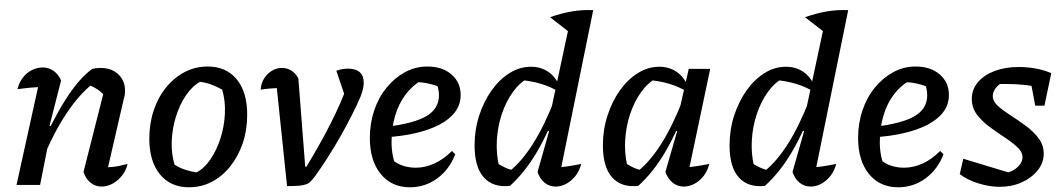

<svg xmlns="http://www.w3.org/2000/svg" viewBox="-20 -784 4511 814"><path d="M334 -55 421 -398 427 -376Q407 -396 391 -406.5Q375 -417 352 -426L375 -430Q318 -387 262.5 -304Q207 -221 160 -106L148 -146Q173 -207 201 -261.5Q229 -316 257.5 -361Q286 -406 314.5 -439Q343 -472 371 -492Q381 -494 389.5 -495Q398 -496 406 -496Q453 -496 481.5 -469Q510 -442 510 -400Q510 -393 509.5 -385.5Q509 -378 506 -370L438 -75Q464 -76 483 -80Q502 -84 521 -89Q514 -60 496.5 -38.5Q479 -17 456.5 -5Q434 7 411 7Q385 7 364.5 -9Q344 -25 334 -55ZM50 0 152 -463 167 -416Q141 -415 116.5 -413Q92 -411 54 -406Q61 -434 77 -455Q93 -476 115.5 -487Q138 -498 161 -498Q186 -498 206.5 -484Q227 -470 239 -443L190 -251L199 -248L150 0Z M781 10Q703 10 658 -45Q613 -100 613 -196Q613 -260 631.5 -315.5Q650 -371 684 -413Q718 -455 763 -478.5Q808 -502 860 -502Q939 -502 983.5 -448Q1028 -394 1028 -297Q1028 -232 1009 -176.5Q990 -121 956.5 -79Q923 -37 878.5 -13.5Q834 10 781 10ZM813 -53Q847 -71 873 -109.5Q899 -148 915 -198.5Q931 -249 933.5 -302.5Q936 -356 922 -404Q899 -417 876 -425.5Q853 -434 828 -437Q794 -418 767.5 -378.5Q741 -339 725.5 -288.5Q710 -238 708 -185Q706 -132 720 -86Q740 -73 763.5 -65Q787 -57 813 -53Z M1279 -77Q1339 -176 1382.5 -262Q1426 -348 1453 -423L1452 -348L1406 -484Q1430 -493 1455 -493Q1488 -493 1505 -478Q1522 -463 1522 -434Q1522 -408 1508 -373Q1494 -340 1472.5 -297.5Q1451 -255 1424.5 -208Q1398 -161 1369.5 -116.5Q1341 -72 1315 -36Q1304 -22 1296 -14Q1288 -6 1276 -2Q1264 2 1245.5 3.5Q1227 5 1197 5L1148 -464L1178 -412Q1151 -411 1128 -409Q1105 -407 1085 -404Q1087 -432 1100.5 -452.5Q1114 -473 1133.5 -484.5Q1153 -496 1175 -496Q1197 -496 1215 -485Q1233 -474 1245 -451L1274 -77Z M1718 10Q1640 10 1594 -46.5Q1548 -103 1548 -199Q1548 -261 1566.5 -316Q1585 -371 1619 -412.5Q1653 -454 1697 -478Q1741 -502 1792 -502Q1855 -502 1894 -468.5Q1933 -435 1933 -381Q1933 -341 1909.5 -309.5Q1886 -278 1843 -255.5Q1800 -233 1741.5 -219.5Q1683 -206 1614 -202V-246Q1734 -260 1787.5 -291.5Q1841 -323 1841 -380Q1841 -410 1828 -437L1859 -409Q1830 -422 1800 -429Q1770 -436 1737 -436L1768 -444Q1728 -421 1699 -382.5Q1670 -344 1655 -292.5Q1640 -241 1640 -180Q1640 -152 1645.5 -123.5Q1651 -95 1663 -69L1644 -106Q1664 -89 1689.5 -81Q1715 -73 1743 -73Q1782 -73 1821 -90.5Q1860 -108 1896 -144L1910 -130Q1885 -65 1833.5 -27.5Q1782 10 1718 10Z M2350 -28 2331 -73Q2361 -75 2388 -79Q2415 -83 2444 -89Q2437 -60 2420 -38.5Q2403 -17 2381 -5Q2359 7 2336 7Q2310 7 2289.5 -9Q2269 -25 2259 -55L2308 -228L2298 -232L2401 -714L2495 -741ZM2142 4Q2071 12 2031.5 -31.5Q1992 -75 1992 -168Q1992 -234 2011.5 -294Q2031 -354 2064 -400.5Q2097 -447 2140 -474Q2183 -501 2231 -501Q2272 -501 2303 -480.5Q2334 -460 2350 -423L2349 -395Q2282 -437 2183 -445L2221 -454Q2183 -434 2154 -393.5Q2125 -353 2107.5 -300.5Q2090 -248 2086.5 -190.5Q2083 -133 2096 -78L2078 -98Q2098 -85 2118.5 -75Q2139 -65 2162 -61L2140 -58Q2192 -99 2240 -175Q2288 -251 2332 -364L2352 -346Q2307 -226 2256.5 -140Q2206 -54 2142 4ZM2397 -645 2312 -711Q2360 -728 2404 -735.5Q2448 -743 2495 -741ZM2448 -764H2449V-763Z M2686 4Q2615 12 2575.5 -31.5Q2536 -75 2536 -168Q2536 -234 2555.5 -294Q2575 -354 2608 -400.5Q2641 -447 2684 -474Q2727 -501 2775 -501Q2816 -501 2847 -480.5Q2878 -460 2894 -423L2893 -395Q2826 -437 2727 -445L2765 -454Q2727 -434 2698 -393.5Q2669 -353 2651.5 -300.5Q2634 -248 2630.5 -190.5Q2627 -133 2640 -78L2622 -98Q2642 -85 2662.5 -75Q2683 -65 2706 -61L2684 -58Q2736 -99 2784 -175Q2832 -251 2876 -364L2896 -346Q2851 -226 2800.5 -140Q2750 -54 2686 4ZM2893 -27 2874 -73Q2902 -75 2929.5 -79Q2957 -83 2987 -89Q2980 -60 2963.5 -38.5Q2947 -17 2924.5 -5Q2902 7 2879 7Q2853 7 2832.5 -9Q2812 -25 2801 -55L2851 -228L2841 -232L2900 -492H2991Z M3431 -28 3412 -73Q3442 -75 3469 -79Q3496 -83 3525 -89Q3518 -60 3501 -38.5Q3484 -17 3462 -5Q3440 7 3417 7Q3391 7 3370.5 -9Q3350 -25 3340 -55L3389 -228L3379 -232L3482 -714L3576 -741ZM3223 4Q3152 12 3112.5 -31.5Q3073 -75 3073 -168Q3073 -234 3092.5 -294Q3112 -354 3145 -400.5Q3178 -447 3221 -474Q3264 -501 3312 -501Q3353 -501 3384 -480.5Q3415 -460 3431 -423L3430 -395Q3363 -437 3264 -445L3302 -454Q3264 -434 3235 -393.5Q3206 -353 3188.5 -300.5Q3171 -248 3167.5 -190.5Q3164 -133 3177 -78L3159 -98Q3179 -85 3199.5 -75Q3220 -65 3243 -61L3221 -58Q3273 -99 3321 -175Q3369 -251 3413 -364L3433 -346Q3388 -226 3337.5 -140Q3287 -54 3223 4ZM3478 -645 3393 -711Q3441 -728 3485 -735.5Q3529 -743 3576 -741ZM3529 -764H3530V-763Z M3788 10Q3710 10 3664 -46.5Q3618 -103 3618 -199Q3618 -261 3636.5 -316Q3655 -371 3689 -412.5Q3723 -454 3767 -478Q3811 -502 3862 -502Q3925 -502 3964 -468.5Q4003 -435 4003 -381Q4003 -341 3979.5 -309.5Q3956 -278 3913 -255.5Q3870 -233 3811.5 -219.5Q3753 -206 3684 -202V-246Q3804 -260 3857.5 -291.5Q3911 -323 3911 -380Q3911 -410 3898 -437L3929 -409Q3900 -422 3870 -429Q3840 -436 3807 -436L3838 -444Q3798 -421 3769 -382.5Q3740 -344 3725 -292.5Q3710 -241 3710 -180Q3710 -152 3715.5 -123.5Q3721 -95 3733 -69L3714 -106Q3734 -89 3759.5 -81Q3785 -73 3813 -73Q3852 -73 3891 -90.5Q3930 -108 3966 -144L3980 -130Q3955 -65 3903.5 -27.5Q3852 10 3788 10Z M4049 -46 4064 -111 4272 -48 4240 -50Q4260 -53 4277 -63Q4294 -73 4304.5 -87.5Q4315 -102 4315 -117Q4315 -140 4293.5 -160Q4272 -180 4240 -201Q4208 -222 4176 -245.5Q4144 -269 4122 -298Q4100 -327 4100 -365Q4100 -405 4126.5 -436Q4153 -467 4198 -483.5Q4243 -500 4299 -500Q4333 -500 4368 -494Q4403 -488 4437 -474L4407 -410Q4368 -419 4328 -423.5Q4288 -428 4246 -428Q4228 -428 4210.5 -427.5Q4193 -427 4175 -425L4228 -433Q4211 -424 4200 -408.5Q4189 -393 4189 -377Q4189 -354 4211 -334.5Q4233 -315 4265 -294.5Q4297 -274 4329 -250.5Q4361 -227 4383 -198Q4405 -169 4405 -132Q4405 -94 4379.5 -62Q4354 -30 4312 -11Q4270 8 4218 8Q4175 8 4128 -6.5Q4081 -21 4049 -46ZM4369 -336 4343 -474H4437L4408 -336Z"/></svg>

Font: Piazzolla Thin SemiBold
Style: Italic
Weight: 600
Italic angle: -11.3°
Version: Version 2.005